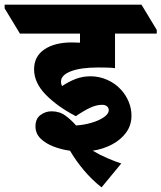

<svg xmlns="http://www.w3.org/2000/svg" viewBox="-94 -647 696 828"><path d="M344 161Q303 129 268 87.5Q233 46 208 3Q171 -2 137 -15Q103 -28 81 -49.5Q59 -71 59 -102Q59 -135 80.5 -151Q102 -167 128 -167Q163 -167 188 -148.5Q213 -130 234 -106Q268 -108 300.5 -117.5Q333 -127 354 -141.5Q375 -156 375 -172Q375 -182 367.5 -188.5Q360 -195 346 -195Q322 -195 295 -182.5Q268 -170 233 -146Q154 -187 103.5 -238.5Q53 -290 53 -348Q53 -404 97.5 -434Q142 -464 215 -464Q236 -464 251 -463V-502H-8L-74 -611V-627H516L582 -518V-502H402V-353Q388 -355 368.5 -355.5Q349 -356 330 -356Q254 -356 211.5 -339.5Q169 -323 169 -295Q169 -284 174 -276Q204 -296 233.5 -307Q263 -318 297 -318Q334 -318 369 -302.5Q404 -287 429 -259Q449 -237 461 -208Q473 -179 473 -148Q473 -107 450 -75.5Q427 -44 389 -24Q351 -4 306 3Q336 21 370 35.5Q404 50 429 58Z"/></svg>

Font: Noto Serif Devanagari Black
Style: Regular
Weight: 900
Designer: Universal Thirst, Indian Type Foundry and the Monotype Design Team
Foundry: Monotype Imaging Inc.
Version: Version 2.004; ttfautohint (v1.8.4.7-5d5b)